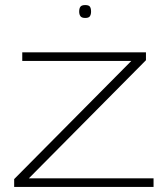

<svg xmlns="http://www.w3.org/2000/svg" viewBox="-20 -739 656 759"><path d="M36 0V-31L499 -498H68V-532H557V-501L94 -34H587V0ZM317 -668Q303 -668 298 -675Q293 -682 293 -693Q293 -706 298 -712.5Q303 -719 317 -719Q331 -719 335.5 -712.5Q340 -706 340 -693Q340 -682 335.5 -675Q331 -668 317 -668Z"/></svg>

Font: Georama Expanded ExtraLight
Style: Regular
Weight: 250
Width: 7
Designer: Jean-Baptiste Levee
Foundry: Production Type
Version: Version 1.001